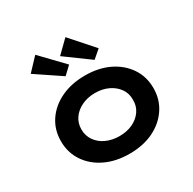

<svg xmlns="http://www.w3.org/2000/svg" viewBox="-175 -982 1177 1171"><g transform="rotate(-30 413.5 -396.0)"><path d="M414 10Q319 10 245.5 -25Q172 -60 130 -122.5Q88 -185 88 -265Q88 -346 130 -408Q172 -470 245.5 -505Q319 -540 414 -540Q510 -540 582.5 -505Q655 -470 697 -408Q739 -346 739 -265Q739 -185 697 -122.5Q655 -60 582.5 -25Q510 10 414 10ZM414 -114Q466 -114 507 -133Q548 -152 572 -186.5Q596 -221 595 -265Q596 -310 572 -344Q548 -378 507 -397.5Q466 -417 414 -417Q363 -417 321.5 -397.5Q280 -378 256 -344Q232 -310 232 -265Q232 -221 256 -186.5Q280 -152 321.5 -133Q363 -114 414 -114ZM514 -593 343 -718 429 -802 571 -642ZM311 -595 134 -714 216 -801 365 -646Z"/></g></svg>

Font: Lexend Giga SemiBold
Style: Regular
Weight: 600
Designer: Bonnie Shaver-Troup, Thomas Jockin
Foundry: Lexend
Version: Version 1.007